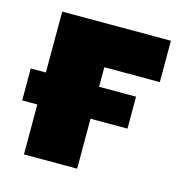

<svg xmlns="http://www.w3.org/2000/svg" viewBox="-81 -575 619 650"><g transform="rotate(15 228.0 -250.0)"><path d="M59 0V-175H6V-287H59V-500.5H440V-355.5H245.5V-287H375V-175H245.5V0Z"/></g></svg>

Font: Commissioner ExtraBold
Style: Regular
Weight: 800
Designer: Kostas Bartsokas
Foundry: Kostas Bartsokas
Version: Version 1.000; ttfautohint (v1.8.3)